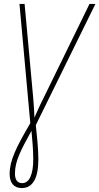

<svg xmlns="http://www.w3.org/2000/svg" viewBox="-20 -734 505 976"><path d="M91 222C147 222 175 171 175 76C175 17 167 -47 162 -98L465 -714H435L199 -231C181 -196 168 -165 155 -136C154 -165 152 -202 149 -234L105 -714H79L134 -108C63 14 29 81 29 150C29 195 50 222 91 222ZM93 197C68 197 56 179 56 148C56 85 86 29 140 -69C144 -19 149 21 149 76C149 151 130 197 93 197Z"/></svg>

Font: Noto Sans Condensed Thin
Style: Italic
Weight: 100
Width: 3
Italic angle: -12°
Designer: Monotype Design Team
Foundry: Monotype Imaging Inc.
Version: Version 2.013